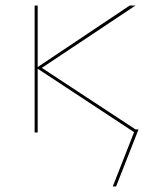

<svg xmlns="http://www.w3.org/2000/svg" viewBox="-20 -478 560 693"><path d="M480 -11 399 195H387L464 -1L116 -230V0H105V-458H116V-236L448 -458H469L131 -233L469 -11Z"/></svg>

Font: Ysabeau Hairline
Style: Regular
Weight: 100
Designer: Christian Thalmann (Catharsis Fonts)
Version: Version 0.003